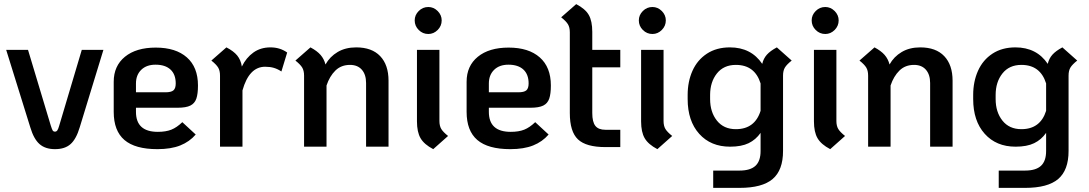

<svg xmlns="http://www.w3.org/2000/svg" viewBox="-20 -712 5284 932"><path d="M127 -94 10 -470H116L226 -104Q232 -85 235.5 -79Q239 -73 247 -73Q254 -73 258.5 -79.5Q263 -86 268 -104L377 -470H482L367 -94Q350 -37 322.5 -12.5Q295 12 247 12Q200 12 172 -12.5Q144 -37 127 -94Z M865 -119 930 -59Q900 -24 855 -6Q810 12 744 12Q636 12 584 -32.5Q532 -77 532 -169V-315Q532 -392 586.5 -436.5Q641 -481 736 -481Q833 -481 887 -433.5Q941 -386 941 -297Q941 -256 933 -233Q925 -210 904 -199.5Q883 -189 842 -189H640V-169Q640 -72 746 -72Q785 -72 811.5 -82.5Q838 -93 865 -119ZM640 -307V-264H783Q811 -264 822 -273.5Q833 -283 833 -307Q833 -351 807.5 -374.5Q782 -398 735 -398Q691 -398 665.5 -373Q640 -348 640 -307Z M1374 -457 1346 -365Q1328 -377 1309.5 -382.5Q1291 -388 1267 -388Q1189 -388 1157 -273V0H1048V-345Q1048 -369 1039 -384Q1030 -399 1006 -418L1079 -482Q1114 -464 1131.5 -442.5Q1149 -421 1154 -389Q1175 -432 1210 -457Q1245 -482 1293 -482Q1339 -482 1374 -457Z M1866 -320V0H1757V-309Q1757 -350 1736.5 -373.5Q1716 -397 1679 -397Q1636 -397 1608 -369.5Q1580 -342 1565 -297V0H1456V-345Q1456 -369 1447 -384Q1438 -399 1414 -418L1487 -482Q1519 -465 1536 -445.5Q1553 -426 1560 -399Q1581 -437 1619 -459.5Q1657 -482 1709 -482Q1785 -482 1825.5 -439.5Q1866 -397 1866 -320Z M1993 -613Q1993 -639 2012.5 -658.5Q2032 -678 2059 -678Q2085 -678 2104.5 -658.5Q2124 -639 2124 -613Q2124 -586 2104.5 -566.5Q2085 -547 2059 -547Q2032 -547 2012.5 -566.5Q1993 -586 1993 -613ZM2004 -123V-470H2113V-125Q2113 -101 2122 -86Q2131 -71 2155 -52L2083 12Q2039 -11 2021.5 -41Q2004 -71 2004 -123Z M2578 -119 2643 -59Q2613 -24 2568 -6Q2523 12 2457 12Q2349 12 2297 -32.5Q2245 -77 2245 -169V-315Q2245 -392 2299.5 -436.5Q2354 -481 2449 -481Q2546 -481 2600 -433.5Q2654 -386 2654 -297Q2654 -256 2646 -233Q2638 -210 2617 -199.5Q2596 -189 2555 -189H2353V-169Q2353 -72 2459 -72Q2498 -72 2524.5 -82.5Q2551 -93 2578 -119ZM2353 -307V-264H2496Q2524 -264 2535 -273.5Q2546 -283 2546 -307Q2546 -351 2520.5 -374.5Q2495 -398 2448 -398Q2404 -398 2378.5 -373Q2353 -348 2353 -307Z M2855 -385V-163Q2855 -120 2870 -101Q2885 -82 2919 -82H2991V2H2919Q2825 2 2785.5 -35.5Q2746 -73 2746 -163V-555Q2746 -579 2737 -594Q2728 -609 2704 -628L2777 -692Q2821 -669 2838 -639.5Q2855 -610 2855 -557V-470H2991V-385Z M3081 -613Q3081 -639 3100.5 -658.5Q3120 -678 3147 -678Q3173 -678 3192.5 -658.5Q3212 -639 3212 -613Q3212 -586 3192.5 -566.5Q3173 -547 3147 -547Q3120 -547 3100.5 -566.5Q3081 -586 3081 -613ZM3092 -123V-470H3201V-125Q3201 -101 3210 -86Q3219 -71 3243 -52L3171 12Q3127 -11 3109.5 -41Q3092 -71 3092 -123Z M3823 -418Q3799 -399 3790 -384Q3781 -369 3781 -345V21Q3781 114 3730.5 157Q3680 200 3570 200H3442V116H3570Q3622 116 3647 93Q3672 70 3672 21V-67Q3649 -34 3614 -17Q3579 0 3524 0Q3430 0 3374 -62.5Q3318 -125 3318 -231V-251Q3318 -316 3341.5 -368.5Q3365 -421 3411.5 -451.5Q3458 -482 3523 -482Q3626 -482 3680 -402Q3686 -428 3702.5 -446.5Q3719 -465 3751 -482ZM3672 -174V-307Q3644 -397 3552 -397Q3493 -397 3460 -355.5Q3427 -314 3427 -251V-231Q3427 -168 3460 -126.5Q3493 -85 3552 -85Q3644 -85 3672 -174Z M3920 -613Q3920 -639 3939.5 -658.5Q3959 -678 3986 -678Q4012 -678 4031.5 -658.5Q4051 -639 4051 -613Q4051 -586 4031.5 -566.5Q4012 -547 3986 -547Q3959 -547 3939.5 -566.5Q3920 -586 3920 -613ZM3931 -123V-470H4040V-125Q4040 -101 4049 -86Q4058 -71 4082 -52L4010 12Q3966 -11 3948.5 -41Q3931 -71 3931 -123Z M4604 -320V0H4495V-309Q4495 -350 4474.5 -373.5Q4454 -397 4417 -397Q4374 -397 4346 -369.5Q4318 -342 4303 -297V0H4194V-345Q4194 -369 4185 -384Q4176 -399 4152 -418L4225 -482Q4257 -465 4274 -445.5Q4291 -426 4298 -399Q4319 -437 4357 -459.5Q4395 -482 4447 -482Q4523 -482 4563.5 -439.5Q4604 -397 4604 -320Z M5209 -418Q5185 -399 5176 -384Q5167 -369 5167 -345V21Q5167 114 5116.5 157Q5066 200 4956 200H4828V116H4956Q5008 116 5033 93Q5058 70 5058 21V-67Q5035 -34 5000 -17Q4965 0 4910 0Q4816 0 4760 -62.5Q4704 -125 4704 -231V-251Q4704 -316 4727.5 -368.5Q4751 -421 4797.5 -451.5Q4844 -482 4909 -482Q5012 -482 5066 -402Q5072 -428 5088.5 -446.5Q5105 -465 5137 -482ZM5058 -174V-307Q5030 -397 4938 -397Q4879 -397 4846 -355.5Q4813 -314 4813 -251V-231Q4813 -168 4846 -126.5Q4879 -85 4938 -85Q5030 -85 5058 -174Z"/></svg>

Font: KoHo SemiBold
Style: Regular
Weight: 600
Designer: Cadson Demak & Katatrad Team
Foundry: Cadson Demak Co.,Ltd.
Version: Version 1.000; ttfautohint (v1.6)